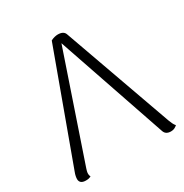

<svg xmlns="http://www.w3.org/2000/svg" viewBox="-165 -831 935 975"><g transform="rotate(-30 302.0 -344.0)"><path d="M61 13Q43 13 34 5.5Q25 -2 25 -16Q25 -23 27 -33Q29 -43 33 -53L266 -690Q278 -696 288.5 -698.5Q299 -701 307 -701Q341 -701 349 -678L576 -42Q580 -31 585 -20.5Q590 -10 597 -2Q590 4 581.5 8.5Q573 13 560 13Q529 13 521 -12L291 -684H312L93 -40Q91 -34 89 -26.5Q87 -19 87 -12Q87 -6 88.5 -1Q90 4 91 7Q84 10 77.5 11.5Q71 13 61 13Z"/></g></svg>

Font: Arima Thin Light
Style: Regular
Weight: 300
Version: Version 1.100